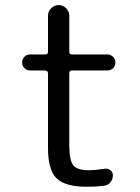

<svg xmlns="http://www.w3.org/2000/svg" viewBox="-20 -710 540 740"><path d="M95.7 -438.5Q83 -438.5 74.2 -447.3Q65.4 -456.1 65.4 -469.2Q65.4 -482.4 74.2 -491.2Q83 -500 95.7 -500H154.3Q165 -500 165 -510.7V-649.4Q165 -666 177.2 -678.2Q189.5 -690.4 206.1 -690.4Q222.7 -690.4 234.9 -678.2Q247.1 -666 247.1 -649.4V-510.7Q247.1 -500 257.8 -500H393.6Q406.2 -500 415.5 -491.2Q424.8 -482.4 424.8 -469.2Q424.8 -456.1 416 -447.3Q407.2 -438.5 393.6 -438.5H257.8Q247.1 -438.5 247.1 -426.8V-150.4Q247.1 -92.8 262.2 -73.2Q277.3 -53.7 325.2 -53.7Q342.8 -53.7 382.8 -59.6Q395.5 -61.5 405.3 -54.2Q415 -46.9 415 -34.2Q415 -19.5 405.8 -7.8Q396.5 3.9 380.9 5.9Q351.6 9.8 315.4 9.8Q231.4 9.8 198.2 -22.5Q165 -54.7 165 -139.6V-426.8Q165 -437.5 154.3 -438.5Z"/></svg>

Font: Rounded-X Mgen+ 1mn regular
Style: Regular
Weight: 400
Designer: [Source Han Sans]
Ryoko NISHIZUKA  (kana & ideographs); Paul D. Hunt (Latin, Greek & Cyrillic); Wenlong ZHANG  (bopomofo
Version: Version 1.059.20150602